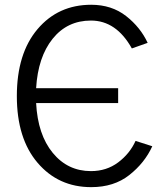

<svg xmlns="http://www.w3.org/2000/svg" viewBox="-20 -769 683 807"><path d="M50.8 -365.2Q50.8 -543.9 137.7 -646.5Q224.6 -749 363.3 -749Q449.2 -749 509.8 -701.7Q570.3 -654.3 600.6 -588.9L534.2 -565.4Q468.8 -682.6 362.3 -682.6Q262.7 -682.6 201.2 -606Q139.6 -529.3 131.8 -398.4H476.6V-335.9H131.8Q138.7 -203.1 201.7 -126.5Q264.6 -49.8 362.3 -49.8Q427.7 -49.8 476.6 -86.4Q525.4 -123 549.8 -176.8L620.1 -154.3Q587.9 -84 523.4 -33.2Q459 17.6 363.3 17.6Q225.6 17.6 138.2 -84.5Q50.8 -186.5 50.8 -365.2Z"/></svg>

Font: Gothic A1
Style: Regular
Weight: 400
Designer: HanYang I&C Co.,Ltd.
Foundry: HanYang I&C Co.,Ltd.
Version: Version 2.50